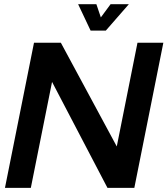

<svg xmlns="http://www.w3.org/2000/svg" viewBox="-20 -904 809 924"><path d="M3.9 0 143.6 -698.2H272.9L542 -199.2L641.6 -698.2H766.1L626.5 0H497.1L230.5 -509.8L128.4 0ZM356 -883.8H443.8L465.3 -820.3L512.2 -883.8H600.1L489.3 -756.8H416Z"/></svg>

Font: Sansation
Style: Bold Italic
Weight: 700
Designer: Bernd Montag
Version: Version 1.301